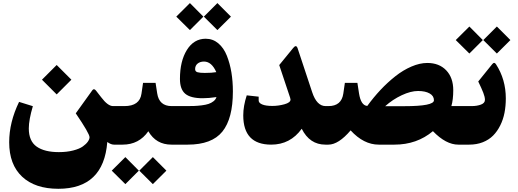

<svg xmlns="http://www.w3.org/2000/svg" viewBox="-20 -907 3247 1204"><path d="M335.9 -499 427.2 -407.7Q427.7 -407.2 427.2 -406.7L335.9 -315.4Q335.4 -314.9 335 -315.4L243.7 -406.7Q243.2 -407.2 243.7 -407.7L335 -499Q335.4 -499.5 335.9 -499ZM652.8 -16.6Q629.9 276.4 346.2 276.9Q199.7 276.9 118.7 200.9Q37.6 125 37.6 -15.1Q37.6 -140.1 99.6 -268.1L186 -241.2Q160.6 -155.3 160.6 -101.6Q160.6 -22.5 209.7 12.2Q258.8 46.9 349.1 46.9Q399.4 46.9 439 36.6Q478.5 26.4 499.5 11.2Q520.5 -3.9 531 -19Q541.5 -34.2 541.5 -46.4Q541.5 -69.3 455.1 -196.3L559.6 -341.8Q569.3 -354.5 582 -338.9Q599.1 -317.9 614.7 -296.9Q656.2 -241.7 689 -241.7H710Q722.2 -241.7 722.2 -152.8V-88.4Q722.2 0 710 0H694.3Q675.8 0 652.8 -16.6Z M939 78.6 1022.9 162.6Q1023.4 163.1 1022.9 163.6L939 247.1Q938.5 247.6 938 247.1L854 163.6Q853.5 163.1 854 162.6L938 78.6Q938.5 78.1 939 78.6ZM766.6 78.6 850.1 162.6Q850.6 163.1 850.1 163.6L766.6 247.1Q766.1 247.6 765.6 247.1L681.2 163.6Q680.7 163.1 681.2 162.6L765.6 78.6Q766.1 78.1 766.6 78.6ZM705.1 -241.7H760.3Q856.4 -241.7 867.2 -319.8L877 -387.2H955.6L965.8 -321.3Q978 -241.7 1056.6 -241.7H1065.4Q1077.6 -241.7 1077.6 -147.9V-83.5Q1077.6 0 1065.4 0H1055.2Q958.5 0 910.2 -84Q851.6 0 749 0H705.1Q678.2 0 678.2 -83.5V-147.9Q678.2 -241.7 705.1 -241.7Z M1343.8 -887.2 1427.7 -803.2Q1428.2 -802.7 1427.7 -802.2L1343.8 -718.8Q1343.3 -718.3 1342.8 -718.8L1258.8 -802.2Q1258.3 -802.7 1258.8 -803.2L1342.8 -887.2Q1343.3 -887.7 1343.8 -887.2ZM1171.4 -887.2 1254.9 -803.2Q1255.4 -802.7 1254.9 -802.2L1171.4 -718.8Q1170.9 -718.3 1170.4 -718.8L1085.9 -802.2Q1085.4 -802.7 1085.9 -803.2L1170.4 -887.2Q1170.9 -887.7 1171.4 -887.2ZM1055.7 -241.7H1145.5Q1175.3 -241.7 1196.5 -242.4Q1217.8 -243.2 1244.1 -246.3Q1270.5 -249.5 1287.8 -255.4Q1305.2 -261.2 1319.1 -272.2Q1333 -283.2 1337.4 -298.3Q1289.1 -291 1251.5 -291Q1174.8 -291 1141.6 -319.1Q1108.4 -347.2 1108.4 -412.1Q1108.4 -523.9 1152.1 -594Q1195.8 -664.1 1270 -664.1Q1314.9 -664.1 1349.1 -635.3Q1383.3 -606.4 1402.6 -557.6Q1421.9 -508.8 1431.2 -452.4Q1440.4 -396 1440.4 -333.5Q1440.4 -163.6 1374.5 -81.8Q1308.6 0 1157.2 0H1055.7Q1033.7 0 1033.7 -83.5V-147.9Q1033.7 -241.7 1055.7 -241.7ZM1264.2 -449.7Q1308.1 -449.7 1336.4 -454.6Q1307.1 -521 1259.3 -521Q1234.9 -521 1219.2 -508.3Q1203.6 -495.6 1203.6 -473.6Q1203.6 -458.5 1218.3 -454.1Q1232.9 -449.7 1264.2 -449.7Z M1872.1 -99.6Q1800.3 0 1680.7 0Q1505.4 0 1505.4 -183.6Q1505.4 -242.2 1527.3 -309.1L1602.1 -300.8V-277.3Q1602.1 -261.2 1624.3 -252Q1646.5 -242.7 1688 -242.7Q1726.1 -242.7 1763.9 -253.2Q1801.8 -263.7 1801.8 -282.7Q1801.8 -286.6 1799.3 -294.4L1731 -499L1818.4 -606Q1837.4 -629.9 1846.2 -604.5L1937.5 -329.1Q1966.3 -241.7 2022 -241.7H2027.8Q2040 -241.7 2040 -147.9V-83.5Q2040 0 2027.8 0H2020.5Q1921.9 0 1872.1 -99.6Z M2395.5 -241.2H2516.6Q2701.2 -241.2 2701.2 -278.3Q2701.2 -305.7 2674.1 -321Q2647 -336.4 2601.6 -336.4Q2555.7 -336.4 2499 -309.8Q2442.4 -283.2 2395.5 -241.2ZM2659.7 -512.2Q2733.9 -512.2 2778.1 -466.1Q2822.3 -419.9 2822.3 -341.3Q2822.3 -282.2 2810.5 -241.7H2867.7Q2879.9 -241.7 2879.9 -147.9V-83.5Q2879.9 0 2867.7 0H2854Q2776.4 0 2694.8 -84.5Q2594.2 0 2453.6 0H2355Q2260.7 0 2178.7 -89.4Q2102.5 0 2039.1 0H2022.9Q1996.1 0 1996.1 -83.5V-147.9Q1996.1 -241.7 2022.9 -241.7H2039.6Q2121.1 -241.7 2132.8 -319.8L2142.6 -387.2H2221.2L2231.4 -321.3Q2243.2 -245.6 2283.2 -242.7Q2322.3 -296.4 2366.2 -343.3Q2410.2 -390.1 2459 -428.7Q2507.8 -467.3 2560.1 -489.7Q2612.3 -512.2 2659.7 -512.2Z M3151.9 -290Q3151.9 -242.2 3143.6 -199.7Q3135.3 -157.2 3116.9 -120.4Q3098.6 -83.5 3072.3 -56.9Q3045.9 -30.3 3007.6 -15.1Q2969.2 0 2922.4 0H2862.8Q2835.9 0 2835.9 -83.5V-147.9Q2835.9 -241.7 2862.8 -241.7H2937Q2971.2 -241.7 2996.1 -251.2Q3021 -260.7 3021 -280.8Q3021 -298.8 3010.7 -325.2Q3000.5 -351.6 2979 -396L3066.4 -504.4Q3079.6 -521 3090.3 -503.9Q3151.9 -408.7 3151.9 -290ZM3096.2 -740.2 3180.2 -656.2Q3180.7 -655.8 3180.2 -655.3L3096.2 -571.8Q3095.7 -571.3 3095.2 -571.8L3011.2 -655.3Q3010.7 -655.8 3011.2 -656.2L3095.2 -740.2Q3095.7 -740.7 3096.2 -740.2ZM2923.8 -740.2 3007.3 -656.2Q3007.8 -655.8 3007.3 -655.3L2923.8 -571.8Q2923.3 -571.3 2922.9 -571.8L2838.4 -655.3Q2837.9 -655.8 2838.4 -656.2L2922.9 -740.2Q2923.3 -740.7 2923.8 -740.2Z"/></svg>

Font: Sahel Black FD-WOL
Style: Black-FD-WOL
Weight: 900
Foundry: Saber Rastikerdar (saber.rastikerdar@gmail.com)
Version: Version 2.0.2